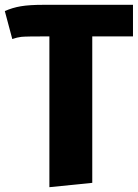

<svg xmlns="http://www.w3.org/2000/svg" viewBox="-29 -553 573 797"><path d="M176 224V-402Q77 -402 59.5 -400Q42 -398 22 -391L-9 -507Q22 -521 57.5 -527Q93 -533 151 -533H523V-402H354V206Z"/></svg>

Font: Trujillo ExtraBold
Style: Regular
Weight: 800
Designer: Fira Sans original fonts by bBox Type GmbH, Carrois Corporate GbR, & Edenspiekermann AG / Changes by Cristiano Sobral
Foundry: Fira Sans original fonts by bBox Type GmbH, Carrois Corporate GbR, & Edenspiekermann AG / Changes by Cristiano Sobral
Version: Version 4.301;July 28, 2020;FontCreator 13.0.0.2655 64-bit